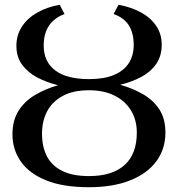

<svg xmlns="http://www.w3.org/2000/svg" viewBox="-20 -771 742 802"><path d="M351.5 11Q242.5 11 171.8 -18Q101 -47 66.5 -97Q32 -147 32 -209.5Q32 -268.5 57.8 -308.8Q83.5 -349 126.8 -374.5Q170 -400 222.5 -415Q175.5 -426.5 136 -447.2Q96.5 -468 72.5 -500.5Q48.5 -533 48.5 -579.5Q48.5 -625 72 -660.5Q95.5 -696 136.5 -719Q177.5 -742 229.5 -751L249.5 -712.5Q206 -696 184.2 -663Q162.5 -630 162.5 -581Q162.5 -513 210.8 -476.8Q259 -440.5 352.5 -440.5Q414.5 -440.5 455.8 -457.8Q497 -475 517.8 -507Q538.5 -539 538.5 -583Q538.5 -633 518.2 -665Q498 -697 454.5 -712.5L475 -751Q530 -741 570.5 -718.2Q611 -695.5 633.2 -661.8Q655.5 -628 655.5 -585Q655.5 -536 631.5 -502.5Q607.5 -469 568 -448.5Q528.5 -428 482 -417Q535 -402 577.8 -377.2Q620.5 -352.5 645.8 -313.8Q671 -275 671 -217.5Q671 -148.5 633 -97.2Q595 -46 523.5 -17.5Q452 11 351.5 11ZM351.5 -35.5Q449 -35.5 500.2 -81.5Q551.5 -127.5 551.5 -217.5Q551.5 -269 527.5 -309Q503.5 -349 458.8 -371.5Q414 -394 351.5 -394Q285.5 -394 241.8 -370.2Q198 -346.5 176.8 -305.8Q155.5 -265 155.5 -213Q155.5 -157.5 176.2 -117.8Q197 -78 240.5 -56.8Q284 -35.5 351.5 -35.5Z"/></svg>

Font: Merriweather 48pt
Style: Regular
Weight: 400
Version: Version 2.100